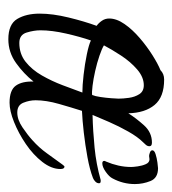

<svg xmlns="http://www.w3.org/2000/svg" viewBox="4 -418 423 472"><g transform="rotate(90 216.0 -181.5)"><path d="M76 10Q39 10 26 -12Q13 -34 13 -67Q13 -99 22.5 -138Q32 -177 43 -207Q36 -212 30.5 -220Q25 -228 25 -238Q25 -256 38.5 -275.5Q52 -295 73 -313Q94 -331 115.5 -344.5Q137 -358 152 -364Q161 -373 175 -373Q218 -373 237.5 -349.5Q257 -326 258 -285Q270 -304 287.5 -323.5Q305 -343 330 -343Q339 -343 339 -337Q339 -332 335.5 -328Q332 -324 329 -321Q316 -308 303 -285Q290 -262 279.5 -238Q269 -214 262 -197Q302 -198 342.5 -202Q383 -206 422 -217H425Q430 -217 430 -213Q430 -208 426 -204Q422 -200 417 -198Q396 -190 366 -184.5Q336 -179 305.5 -175.5Q275 -172 252 -171Q244 -146 235 -114.5Q226 -83 226 -57Q226 -42 232 -27Q238 -12 256 -12Q274 -12 293 -25Q312 -38 324 -49Q343 -66 356.5 -85Q370 -104 384 -123Q385 -124 386.5 -126Q388 -128 389 -128Q395 -128 395 -118Q395 -96 377.5 -73.5Q360 -51 333.5 -33Q307 -15 279.5 -4Q252 7 232 7Q201 7 190 -8.5Q179 -24 180 -52Q161 -28 134.5 -9Q108 10 76 10ZM381 -221Q375 -221 375 -226Q375 -227 377 -231Q383 -245 386.5 -260.5Q390 -276 390 -292Q390 -297 388.5 -308Q387 -319 383 -328Q379 -337 371 -337Q369 -337 367 -336.5Q365 -336 363 -336Q360 -336 354.5 -338Q349 -340 349 -344Q349 -349 358.5 -352Q368 -355 379 -356.5Q390 -358 393 -358Q417 -358 424.5 -339.5Q432 -321 432 -301Q432 -272 418 -246Q414 -238 402 -229.5Q390 -221 381 -221ZM213 -196Q216 -203 218 -216.5Q220 -230 221 -243.5Q222 -257 222 -261Q222 -272 220 -286.5Q218 -301 211 -312Q204 -323 189 -323Q169 -323 150 -306.5Q131 -290 116 -267Q101 -244 91 -225Q99 -220 116.5 -214Q134 -208 154 -203.5Q174 -199 190.5 -197Q207 -195 213 -196ZM85 -17Q112 -17 131.5 -32.5Q151 -48 165 -72.5Q179 -97 189 -123.5Q199 -150 207 -172Q190 -172 163.5 -175Q137 -178 113 -183Q89 -188 79 -193Q70 -167 62 -132Q54 -97 54 -69Q54 -53 59.5 -35Q65 -17 85 -17Z"/></g></svg>

Font: Moon Dance
Style: Regular
Weight: 400
Designer: Robert E. Leuschke
Foundry: Robert E. Leuschke
Version: Version 1.010; ttfautohint (v1.8.3)